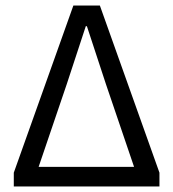

<svg xmlns="http://www.w3.org/2000/svg" viewBox="-20 -676 628 696"><path d="M30 0V-50L246 -656H342L558 -50V0ZM120 -71H466L364 -371L295 -581H291L222 -371Z"/></svg>

Font: Toshiba Sans
Style: Regular
Weight: 400
Designer: Paul D. Hunt
Foundry: Toshiba Corporation
Version: Version 2.020;PS 2.0;hotconv 1.0.86;makeotf.lib2.5.63406